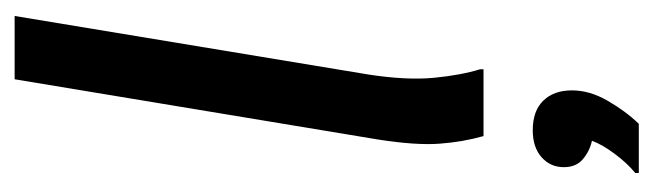

<svg xmlns="http://www.w3.org/2000/svg" viewBox="-348 -360 928 273"><g transform="rotate(-90 116.5 -223.0)"><path d="M60 0Q51.7 -29.2 49.2 -62.5Q46.7 -95.8 55 -149.2L140.8 -666.7H230.8L147.5 -163.3Q139.2 -109.2 142.9 -70.4Q146.7 -31.7 155 -5V0ZM7.5 220.8V215.8Q21.7 204.2 35 186.2Q48.3 168.3 53.3 154.2Q38.3 150.8 27.1 141.2Q15.8 131.7 15.8 114.2Q15.8 95 30 82.5Q44.2 70 68.3 70Q95.8 70 110.4 85Q125 100 125 125.8Q125 150.8 110.4 176.2Q95.8 201.7 77.5 220.8Z"/></g></svg>

Font: Familjen Grotesk
Style: Italic
Weight: 400
Italic angle: -9.46201°
Designer: Anders Wikstroem, Jonas Baeckman, Matilda Gysing, Kristian Moeller
Foundry: Familjen STHLM AB
Version: Version 2.000